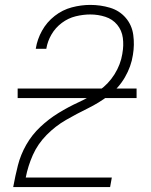

<svg xmlns="http://www.w3.org/2000/svg" viewBox="-20 -763 616 783"><path d="M34 0H429L436 -39H85Q94 -86 114 -131Q134 -176 170 -212.5Q206 -249 249.5 -274Q293 -299 338 -321Q383 -343 423.5 -373.5Q464 -404 489.5 -448Q515 -492 522 -539Q529 -580 523.5 -620.5Q518 -661 492.5 -690.5Q467 -720 428.5 -731.5Q390 -743 348 -743Q311 -743 273 -733Q235 -723 203 -698Q171 -673 151.5 -638Q132 -603 126 -565V-564H169V-565Q174 -595 190 -622.5Q206 -650 232 -669.5Q258 -689 288.5 -696.5Q319 -704 348 -704Q380 -704 409.5 -694.5Q439 -685 458 -662Q477 -639 481 -608Q485 -577 479 -545V-544Q472 -500 447 -460Q422 -420 383 -393Q344 -366 301.5 -346.5Q259 -327 219 -302.5Q179 -278 144.5 -245.5Q110 -213 87 -172.5Q64 -132 53 -88.5Q42 -45 34 -1ZM52 -363H537V-402H52Z"/></svg>

Font: Iosevka Sparkle XLtObl
Style: Regular
Weight: 200
Italic angle: -9°
Designer: Belleve Invis
Foundry: Belleve Invis
Version: Version 4.5.0; ttfautohint (v1.8.3)